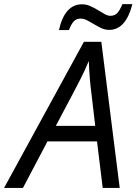

<svg xmlns="http://www.w3.org/2000/svg" viewBox="-77 -918 667 938"><path d="M397 -227.1H154.8L35.2 0H-57.1L333 -713.9H418L507.8 0H424.8ZM388.2 -303.2 371.1 -449.2Q359.4 -536.6 356.9 -620.1Q338.9 -577.1 317.6 -534.7Q296.4 -492.2 195.8 -303.2ZM456.1 -772Q436.5 -772 418.2 -780.5Q399.9 -789.1 382.6 -799.6Q365.2 -810.1 348.9 -818.6Q332.5 -827.1 316.9 -827.1Q295.4 -827.1 283 -813.2Q270.5 -799.3 259.8 -771H210.9Q239.3 -897 323.7 -897Q345.2 -897 364.5 -888.2Q383.8 -879.4 401.1 -868.9Q418.5 -858.4 433.6 -849.6Q448.7 -840.8 461.9 -840.8Q483.4 -840.8 495.8 -854Q508.3 -867.2 521 -897.9H569.8Q537.6 -772 456.1 -772Z"/></svg>

Font: CAA NEO Sans
Style: Italic
Weight: 400
Italic angle: -12°
Version: Version 1.10